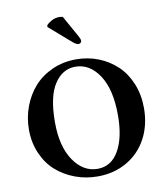

<svg xmlns="http://www.w3.org/2000/svg" viewBox="-97 -988 925 1077"><g transform="rotate(-10 365.0 -449.0)"><path d="M354 -618.2Q280.3 -618.2 234.1 -547.1Q188 -476.1 188 -330.1Q188 -192.9 242.7 -112.5Q297.4 -32.2 378.9 -32.2Q457 -32.2 500 -106.9Q543 -181.6 543 -309.1Q543 -456.1 489.5 -537.1Q436 -618.2 354 -618.2ZM693.8 -323.2Q693.8 -228 654.1 -152.3Q614.3 -76.7 540.5 -33.4Q466.8 9.8 372.1 9.8Q305.2 9.8 244.6 -12.7Q184.1 -35.2 137.9 -75.7Q91.8 -116.2 64.5 -178.5Q37.1 -240.7 37.1 -314.9Q37.1 -383.8 60.5 -446.3Q84 -508.8 125.7 -555.7Q167.5 -602.5 229.7 -630.4Q292 -658.2 365.2 -658.2Q433.1 -658.2 492.9 -634.5Q552.7 -610.8 597.4 -568.1Q642.1 -525.4 668 -461.9Q693.8 -398.4 693.8 -323.2ZM334 -905.8 402.8 -782.2Q412.1 -766.1 412.1 -755.9Q412.1 -749.5 407 -744.9Q401.9 -740.2 395 -740.2Q381.8 -740.2 359.9 -759.8L238.8 -865.2L241.2 -876Q250.5 -886.2 270.5 -897.2Q290.5 -908.2 314 -908.2Q324.2 -908.2 334 -905.8Z"/></g></svg>

Font: Common Serif
Style: Bold
Weight: 700
Designer: Philipp H. Poll, Khaled Hosny
Foundry: Stefan Peev, Context Ltd.
Version: Version 1.026